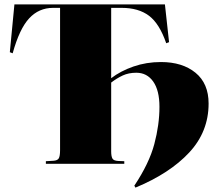

<svg xmlns="http://www.w3.org/2000/svg" viewBox="-20 -750 1005 879"><path d="M600 109 595 100Q663 -2 686.5 -90.5Q710 -179 710 -261Q710 -336 681.5 -376.5Q653 -417 604 -417Q569 -417 542 -404.5Q515 -392 489 -372V-57Q489 -35 494.5 -24.5Q500 -14 522 -13L549 -12V0H190V-12L224 -14Q243 -15 249 -25Q255 -35 255 -63V-714H223Q158 -714 113.5 -666Q69 -618 38 -506L25 -511L46 -730H735L754 -557L741 -552Q710 -642 662 -678Q614 -714 537 -714H489V-392Q532 -425 591 -445.5Q650 -466 717 -466Q815 -466 875 -417Q935 -368 935 -276Q935 -147 846 -51.5Q757 44 600 109Z"/></svg>

Font: Literata 72pt Black
Style: Regular
Weight: 900
Designer: Latin by Veronika Burian and Jose Scaglione. Greek by Irene Vlachou. Cyrillic by Vera Evstafieva.
Foundry: TypeTogether
Version: Version 3.002